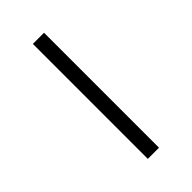

<svg xmlns="http://www.w3.org/2000/svg" viewBox="-274 -792 1080 1080"><g transform="rotate(-45 266.0 -252.5)"><path d="M221.7 204.1V-710.4H310.5V204.1Z"/></g></svg>

Font: Kameron SemiBold
Style: Regular
Weight: 600
Designer: Vernon Adams
Foundry: Vernon Adams
Version: Version 1.100